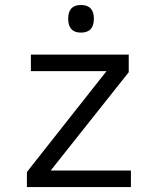

<svg xmlns="http://www.w3.org/2000/svg" viewBox="-20 -757 640 777"><path d="M509.8 0H88.9V-61L411.1 -469.2H105V-536.1H501V-464.8L185.1 -66.9H509.8ZM307.6 -736.8Q359.9 -736.8 359.9 -681.2Q359.9 -625 307.6 -625Q255.9 -625 255.9 -681.2Q255.9 -736.8 307.6 -736.8Z"/></svg>

Font: Apple Sans Adjectives
Style: Regular
Weight: 400
Monospace: yes
Foundry: Apple Sans Adjectives
Version: Version 0.01